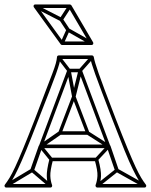

<svg xmlns="http://www.w3.org/2000/svg" viewBox="-33 -838 680 866"><path d="M104 -73 120 -67 158 -175Q158 -175 157.5 -175Q157 -175 157 -175L285 -517Q287 -519 281.5 -515.5Q276 -512 278 -512H329Q331 -512 326 -515.5Q321 -519 322 -517L450 -175Q450 -175 449.5 -175Q449 -175 449 -175L486 -67L502 -73L465 -181Q465 -181 465 -181Q465 -181 464 -181L336 -523Q334 -528 329 -528H278Q273 -528 271 -523L143 -181Q142 -181 142 -181Q142 -181 142 -181ZM457 -170V-186H150V-170ZM238 -585 226 -575 272 -515Q272 -514 271 -517Q270 -520 270 -519L292 -402Q294 -395 300.5 -395Q307 -395 308 -401L337 -518Q337 -519 335.5 -516.5Q334 -514 335 -515L388 -575L376 -585L323 -525Q322 -524 322 -523.5Q322 -523 321 -522L292 -405Q291 -399 300 -398.5Q309 -398 308 -404L286 -521Q286 -523 285.5 -523.5Q285 -524 284 -525ZM242 -231 232 -245 145 -185Q143 -183 142.5 -179.5Q142 -176 144 -173L192 -114L204 -124L156 -183Q154 -186 153 -178Q152 -170 155 -171ZM367 -245 359 -231 453 -171Q456 -170 455 -178Q454 -186 451 -183L396 -124L408 -114L463 -173Q465 -175 465 -179Q465 -183 461 -185ZM189 6 199 -6 117 -76Q116 -78 113 -78.5Q110 -79 108 -77L-9 -7L-1 7L116 -63Q118 -65 111.5 -65.5Q105 -66 107 -64ZM615 7 623 -7 498 -77Q496 -79 493.5 -78.5Q491 -78 489 -76L401 -6L411 6L499 -64Q501 -66 494.5 -65.5Q488 -65 490 -63ZM625 -5Q615 -18 604 -36Q593 -54 578.5 -85Q564 -116 542.5 -168Q521 -220 489 -302Q459 -380 440.5 -429Q422 -478 412 -507Q402 -536 397 -552.5Q392 -569 390 -581Q389 -584 387 -586Q385 -588 382 -588H232Q229 -588 226.5 -586Q224 -584 224 -580Q223 -568 218.5 -551.5Q214 -535 203 -506Q192 -477 173 -428Q154 -379 125 -302Q93 -220 71.5 -168Q50 -116 35.5 -85Q21 -54 10 -36Q-1 -18 -11 -5Q-14 -1 -12 3.5Q-10 8 -5 8H194Q199 8 201 4.5Q203 1 202 -3Q195 -21 194 -44.5Q193 -68 206 -117L198 -111H402L394 -117Q408 -68 406.5 -44.5Q405 -21 398 -3Q397 1 399.5 4.5Q402 8 406 8H619Q624 8 626 3.5Q628 -1 625 -5ZM293 -400 356 -235 363 -246H237L244 -235L307 -400ZM613 5 619 -8H406L414 3Q421 -17 422.5 -43Q424 -69 410 -121Q409 -124 407 -125.5Q405 -127 402 -127H198Q195 -127 193 -125.5Q191 -124 190 -121Q177 -69 178 -43Q179 -17 186 3L194 -8H-5L1 5Q11 -8 22 -26Q33 -44 48 -75.5Q63 -107 85 -160Q107 -213 139 -296Q170 -375 189.5 -425Q209 -475 219.5 -504.5Q230 -534 234.5 -550.5Q239 -567 240 -580L232 -572H382L374 -579Q376 -566 381 -549.5Q386 -533 396.5 -503.5Q407 -474 426 -424Q445 -374 475 -296Q507 -213 528.5 -160Q550 -107 565.5 -75.5Q581 -44 592 -26Q603 -8 613 5ZM307 -406Q306 -411 300.5 -411Q295 -411 293 -406L230 -241Q229 -237 231 -233.5Q233 -230 237 -230H363Q368 -230 370 -233.5Q372 -237 370 -241ZM267 -699 281 -707 250 -754 236 -746ZM130 -817 122 -803 239 -743Q242 -742 245 -742.5Q248 -743 250 -746L289 -806L275 -814L236 -754Q235 -752 242 -754Q249 -756 247 -757ZM376 -636 384 -650 278 -710Q275 -712 272 -711Q269 -710 267 -706L240 -646L254 -640L281 -700Q283 -703 275 -700.5Q267 -698 270 -696ZM380 -651H247L253 -648L132 -815L126 -802H282L275 -806L373 -639ZM380 -635Q385 -635 387 -639Q389 -643 387 -647L289 -814Q285 -818 282 -818H126Q121 -818 119 -814Q117 -810 120 -805L241 -638Q242 -637 243.5 -636Q245 -635 247 -635Z"/></svg>

Font: Tilt Prism
Style: Regular
Weight: 400
Version: Version 1.000